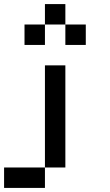

<svg xmlns="http://www.w3.org/2000/svg" viewBox="-20 -920 540 940"><path d="M0 0V-100H200V0ZM100 -700V-800H200V-700ZM200 -100V-600H300V-100ZM200 -800V-900H300V-800ZM300 -700V-800H400V-700Z"/></svg>

Font: GalmuriMono9 Regular
Style: Regular
Weight: 400
Designer: Lee Minseo (quiple)
Version: Version 2.399;hotconv 1.1.1;makeotfexe 2.6.0 DEVELOPMENT